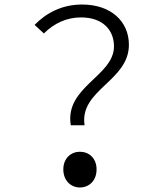

<svg xmlns="http://www.w3.org/2000/svg" viewBox="-20 -815 740 849"><path d="M484 -610C484 -478 265 -431 293 -261H354C330 -418 550 -456 550 -617C550 -720 471 -795 343 -795C253 -795 184 -757 133 -705L174 -667C219 -712 275 -738 338 -738C437 -738 484 -680 484 -610ZM260 -66C260 -15 295 14 333 14C373 14 407 -15 407 -66C407 -116 373 -144 333 -144C295 -144 260 -116 260 -66Z"/></svg>

Font: Kawkab Mono Light
Style: Regular
Weight: 300
Monospace: yes
Designer: Abdullah Arif
Foundry: Abdullah Arif
Version: Version 1.000;PS 000.500;hotconv 1.0.88;makeotf.lib2.5.64775